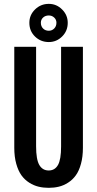

<svg xmlns="http://www.w3.org/2000/svg" viewBox="-20 -936 490 968"><path d="M226 -724Q185 -724 156.5 -751.8Q128 -779.5 128 -821Q128 -860.5 156.8 -888.5Q185.5 -916.5 226 -916.5Q265 -916.5 293.2 -888.2Q321.5 -860 321.5 -821Q321.5 -780 293.2 -752Q265 -724 226 -724ZM226 -781Q242 -781 253.2 -792.2Q264.5 -803.5 264.5 -821.5Q264.5 -837 253.2 -847.5Q242 -858 226 -858Q208.5 -858 197.2 -847.5Q186 -837 186 -821.5Q186 -803.5 197.2 -792.2Q208.5 -781 226 -781ZM52 -191V-700H162V-198.5Q162 -132 178.2 -104.2Q194.5 -76.5 225.5 -76.5Q256.5 -76.5 272.2 -104Q288 -131.5 288 -197.5V-700H398V-191Q398 -145.5 388.2 -110Q378.5 -74.5 362.2 -52Q346 -29.5 323.2 -15Q300.5 -0.5 276.5 5.2Q252.5 11 225.5 11Q198.5 11 174.5 5.2Q150.5 -0.5 127.5 -15Q104.5 -29.5 88.2 -52Q72 -74.5 62 -110Q52 -145.5 52 -191Z"/></svg>

Font: League Mono Condensed Medium
Style: Regular
Weight: 500
Width: 1
Designer: Tyler Finck
Foundry: The League of Moveable Type / Tyler Finck
Version: Version 2.210